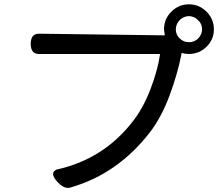

<svg xmlns="http://www.w3.org/2000/svg" viewBox="-20 -827 1040 906"><path d="M828.1 -645.5Q845.7 -627.9 871.6 -627.9Q897.5 -627.9 915 -645.5Q932.6 -663.1 933.6 -688.5Q933.6 -714.8 915 -731.4Q915 -731.4 914.1 -732.4Q897.5 -750 871.1 -751Q845.7 -750 828.1 -732.4Q810.5 -714.8 809.6 -688.5Q809.6 -663.1 828.1 -645.5ZM955.1 -771.5Q989.3 -736.3 989.3 -688.5Q989.3 -640.6 954.6 -606.4Q919.9 -572.3 871.1 -572.3Q853.5 -572.3 836.9 -577.1Q836.9 -574.2 835.9 -570.3Q817.4 -475.6 778.8 -373Q740.2 -270.5 685.5 -200.2Q535.2 -7.8 319.3 55.7Q310.5 59.6 300.8 59.6Q276.4 59.6 250 30.3Q230.5 8.8 230.5 -5.9Q230.5 -13.7 235.8 -19Q241.2 -24.4 248 -27.3Q249 -27.3 249 -27.3Q468.8 -76.2 606.4 -253.9Q656.2 -317.4 690.4 -407.2Q724.6 -497.1 735.4 -572.3H163.1Q146.5 -572.3 136.7 -582Q125 -593.8 125 -620.1Q125 -646.5 136.7 -658.2Q146.5 -668 163.1 -668L757.8 -660.2Q753.9 -688.5 753.9 -688.5Q753.9 -737.3 788.6 -772Q823.2 -806.6 871.6 -806.6Q919.9 -806.6 955.1 -771.5Z"/></svg>

Font: TaiwanPearl
Style: Regular
Weight: 400
Version: Version 2.102